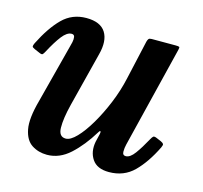

<svg xmlns="http://www.w3.org/2000/svg" viewBox="-88 -627 777 735"><g transform="rotate(15 300.5 -259.0)"><path d="M1 -388.5Q35 -456.5 73.5 -494.8Q112 -533 168 -533Q224 -533 244.5 -500.2Q265 -467.5 250 -411L195.5 -196Q181 -138 181.8 -102.2Q182.5 -66.5 210 -66.5Q228.5 -66.5 252.5 -91.5Q276.5 -116.5 301 -158Q325.5 -199.5 346 -249.5Q366.5 -299.5 377.5 -349.5L412.5 -505Q414.5 -512.5 417.5 -516.2Q420.5 -520 429.5 -520H524.5Q536 -520 538.8 -518.2Q541.5 -516.5 539 -507L440 -104.5Q436.5 -90.5 436.5 -75.8Q436.5 -61 449.5 -61Q466.5 -61 484.5 -85.5Q502.5 -110 523.5 -148.5Q528.5 -157.5 532 -160.2Q535.5 -163 544.5 -159.5L564.5 -151Q573 -147 575.2 -143.2Q577.5 -139.5 572.5 -129Q540.5 -63.5 501.2 -24.5Q462 14.5 402.5 14.5Q355.5 14.5 336 -14.5Q316.5 -43.5 324 -84L332 -118Q334 -127.5 331 -128.2Q328 -129 324 -121.5Q289 -64 247.5 -26Q206 12 156.5 12Q122.5 12 96.2 -5Q70 -22 62 -63.5Q54 -105 74.5 -179L134.5 -410Q137 -418 139.5 -429.8Q142 -441.5 140.5 -450.8Q139 -460 128.5 -460Q110.5 -460 91.2 -435.2Q72 -410.5 49.5 -368Q45 -359.5 41.5 -356.2Q38 -353 28.5 -357.5L6.5 -367Q-2.5 -371 -3 -375Q-3.5 -379 1 -388.5Z"/></g></svg>

Font: Besley* Narrow Semi
Style: Italic
Weight: 600
Width: 4
Italic angle: -13°
Designer: Owen Earl
Foundry: indestructible type*
Version: Version 3.000; ttfautohint (v1.8.3)